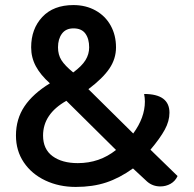

<svg xmlns="http://www.w3.org/2000/svg" viewBox="-20 -729 764 758"><path d="M43 -194Q43 -259 76.5 -309Q110 -359 177 -400Q140 -433 121.5 -467.5Q103 -502 103 -542Q103 -615 147 -662Q191 -709 270 -709Q319 -709 357.5 -687.5Q396 -666 417 -628Q438 -590 438 -542Q438 -497 412 -458.5Q386 -420 329 -377L506 -202Q552 -265 552 -328Q552 -343 549 -358Q649 -358 649 -284Q649 -251 630.5 -217Q612 -183 574 -138L681 -34Q672 -14 653.5 -3.5Q635 7 613 7Q583 7 561 -12L505 -64Q452 -26 399 -8.5Q346 9 279 9Q213 9 159 -16.5Q105 -42 74 -88Q43 -134 43 -194ZM332 -542Q332 -576 317 -596.5Q302 -617 270 -617Q240 -617 224.5 -596Q209 -575 209 -542Q209 -513 222.5 -491.5Q236 -470 269 -443Q303 -468 317.5 -491.5Q332 -515 332 -542ZM438 -137 242 -331Q150 -279 150 -194Q150 -140 187.5 -112.5Q225 -85 287 -85Q373 -85 438 -137Z"/></svg>

Font: K2D Medium
Style: Regular
Weight: 500
Designer: Katatrad Aksorn Co.,Ltd.
Foundry: Cadson Demak Co.,Ltd.
Version: Version 1.000; ttfautohint (v1.6)